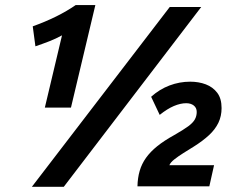

<svg xmlns="http://www.w3.org/2000/svg" viewBox="-20 -720 928 740"><path d="M102.8 0 634.2 -693H755.5L225.8 0ZM152.8 -305.2 219 -583.8Q195.5 -570.8 170 -560.9Q144.5 -551 116.5 -541.5L106.2 -618.5Q153.8 -635.5 195.8 -656.2Q237.8 -677 271.8 -700.5H347.5L253.5 -305.2ZM509.8 -1.8Q510.5 -34.5 518.4 -61.5Q526.2 -88.5 543 -112Q559.8 -135.5 586.1 -156.6Q612.5 -177.8 650.8 -199Q686.8 -219.5 705.4 -233.2Q724 -247 731.1 -260Q738.2 -273 738.2 -288.5Q738.2 -304.2 727 -313.2Q715.8 -322.2 697.5 -322.2Q675.8 -322.2 650.1 -311.4Q624.5 -300.5 595.5 -277.2L562.5 -347Q594.5 -375.8 633.1 -390.5Q671.8 -405.2 713.2 -405.2Q746 -405.2 773.2 -394.9Q800.5 -384.5 817.2 -362.5Q834 -340.5 834 -303.5Q834 -272.5 821.8 -246.9Q809.5 -221.2 785.6 -199.1Q761.8 -177 726.8 -155Q707 -143 686.8 -130.1Q666.5 -117.2 651.8 -105.6Q637 -94 632.8 -83.2H805L786.8 -1.8Z"/></svg>

Font: Ubuntu Sans
Style: Italic
Weight: 400
Italic angle: -13.5°
Designer: Dalton Maag Ltd
Foundry: Dalton Maag Ltd
Version: Version 1.006